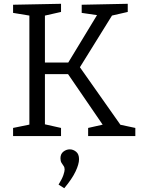

<svg xmlns="http://www.w3.org/2000/svg" viewBox="-20 -718 749 1013"><path d="M625 -46 600 -63 694 -43V0H445V-43L534 -63L530 -48L328 -343L354 -327H202L217 -344V-46L204 -65L302 -43V0H49V-43L147 -63L135 -46V-651L146 -634L49 -650V-693L302 -698V-655L205 -633L217 -653V-373L202 -388H355L331 -373L499 -650L507 -636L411 -650V-693L654 -698V-655L558 -633L579 -649L394 -351V-374ZM319 275 289 256Q308 225 314.5 205.5Q321 186 321 176Q321 165 315.5 157.5Q310 150 304.5 141Q299 132 299 117Q299 94 314.5 82Q330 70 348 70Q366 70 381.5 82.5Q397 95 397 122Q397 148 378.5 187Q360 226 319 275Z"/></svg>

Font: Bitter Thin
Style: Regular
Weight: 400
Version: Version 3.021